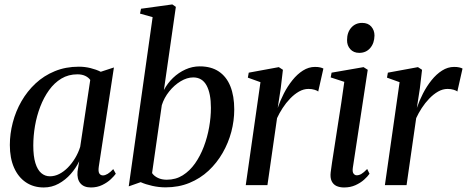

<svg xmlns="http://www.w3.org/2000/svg" viewBox="-20 -837 2111 868"><path d="M426.5 -83Q423.5 -61 429.2 -52.5Q435 -44 445.5 -44Q455 -44 466.8 -51Q478.5 -58 492 -72.5L503.5 -51.5Q496.5 -41.5 481 -26.8Q465.5 -12 442.5 -0.8Q419.5 10.5 391 10.5Q359 10.5 343.2 -8.5Q327.5 -27.5 330.5 -61.5L338 -108Q323.5 -77.5 299.8 -50.5Q276 -23.5 245 -6.5Q214 10.5 178 10.5Q131.5 10.5 97 -12.8Q62.5 -36 43.5 -79Q24.5 -122 24.5 -181.5Q24.5 -232 37.8 -283Q51 -334 77 -379.2Q103 -424.5 140.8 -459.8Q178.5 -495 227.8 -515.2Q277 -535.5 336.5 -535.5Q363.5 -535.5 389 -529.2Q414.5 -523 435.5 -512.5L495 -532ZM388 -475.5Q380 -487 365.2 -494Q350.5 -501 330 -501Q289.5 -501 257.5 -481.8Q225.5 -462.5 201.8 -429.5Q178 -396.5 162 -354.8Q146 -313 138.2 -267.8Q130.5 -222.5 130.5 -179Q130.5 -130.5 140 -99.8Q149.5 -69 166.5 -54.5Q183.5 -40 205.5 -40Q227.5 -40 248 -50.5Q268.5 -61 286.8 -79.5Q305 -98 319.5 -122Q334 -146 342.5 -173Z M721 -430Q737 -460.5 762.2 -484.8Q787.5 -509 818.5 -523Q849.5 -537 883 -537Q934.5 -537 969.2 -513.8Q1004 -490.5 1021.5 -446.8Q1039 -403 1039 -342Q1039 -291.5 1025.8 -241.2Q1012.5 -191 986.5 -145.8Q960.5 -100.5 922.8 -65.2Q885 -30 836.2 -10Q787.5 10 728.5 10Q698.5 10 668.2 3.2Q638 -3.5 616 -13.5L562 5.5L670 -759.5L613 -775.5L617.5 -797.5L759 -817L775 -806ZM667.5 -54.5Q676.5 -41 693.8 -32.8Q711 -24.5 734 -24.5Q774.5 -24.5 806.2 -44.5Q838 -64.5 861.8 -98.2Q885.5 -132 901.5 -174.2Q917.5 -216.5 925.5 -261.8Q933.5 -307 933.5 -349.5Q933.5 -414.5 913.8 -450.8Q894 -487 853.5 -487Q825.5 -487 796.5 -469.5Q767.5 -452 744.8 -423.5Q722 -395 711.5 -361.5Z M1091 0 1157.5 -465.5 1100.5 -486 1104.5 -508.5 1240.5 -533.5 1259 -521.5 1249 -436.5 1235.5 -349Q1246.5 -381.5 1263.2 -414.2Q1280 -447 1301.8 -474.2Q1323.5 -501.5 1349.5 -518Q1375.5 -534.5 1404 -534.5Q1418 -534.5 1427.5 -532.2Q1437 -530 1442 -527L1418.5 -423Q1414.5 -427.5 1402 -431.2Q1389.5 -435 1374.5 -435Q1352.5 -435 1331.5 -423Q1310.5 -411 1291.5 -391.2Q1272.5 -371.5 1257.5 -348.2Q1242.5 -325 1232.5 -303L1189 0Z M1535.5 10.5Q1516 10.5 1501.2 3.8Q1486.5 -3 1479.2 -18.5Q1472 -34 1475 -58.5Q1476.5 -72 1481.2 -103.2Q1486 -134.5 1492.8 -178Q1499.5 -221.5 1507.2 -271.2Q1515 -321 1522.8 -371.5Q1530.5 -422 1536.5 -467L1475 -487L1479 -508.5L1623.5 -533.5L1642.5 -521.5L1575 -78Q1572.5 -59.5 1578.5 -52Q1584.5 -44.5 1592.5 -44.5Q1603 -44.5 1613.5 -50.5Q1624 -56.5 1640 -73L1650.5 -51.5Q1642 -39 1625.8 -24.5Q1609.5 -10 1586.8 0.2Q1564 10.5 1535.5 10.5ZM1604 -598Q1578.5 -598 1563.5 -614.8Q1548.5 -631.5 1549 -656Q1549 -690.5 1568 -712Q1587 -733.5 1617 -733.5Q1644 -733.5 1658.5 -716.8Q1673 -700 1673 -676.5Q1672.5 -642 1653.8 -620Q1635 -598 1604 -598Z M1720 0 1786.5 -465.5 1729.5 -486 1733.5 -508.5 1869.5 -533.5 1888 -521.5 1878 -436.5 1864.5 -349Q1875.5 -381.5 1892.2 -414.2Q1909 -447 1930.8 -474.2Q1952.5 -501.5 1978.5 -518Q2004.5 -534.5 2033 -534.5Q2047 -534.5 2056.5 -532.2Q2066 -530 2071 -527L2047.5 -423Q2043.5 -427.5 2031 -431.2Q2018.5 -435 2003.5 -435Q1981.5 -435 1960.5 -423Q1939.5 -411 1920.5 -391.2Q1901.5 -371.5 1886.5 -348.2Q1871.5 -325 1861.5 -303L1818 0Z"/></svg>

Font: Merriweather 96pt
Style: Italic
Weight: 400
Italic angle: -7.8°
Version: Version 2.101